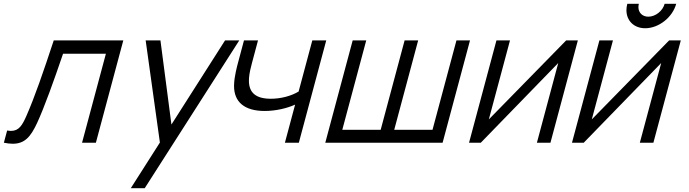

<svg xmlns="http://www.w3.org/2000/svg" viewBox="-72 -753 3635 1013"><path d="M-51.6 0C-34.2 3.6 -18.6 5.4 -4.6 5.4C58.7 5.4 90 -31.6 123.9 -104.5C160.4 -183 212.9 -328.5 260.7 -469.5H486.7L360.9 0H433.9L578.6 -540H211.6C155.1 -368.5 111.2 -242 68.6 -144.5C46.2 -93.2 28.5 -62.4 -13.6 -62.4C-19.9 -62.4 -26.8 -63.1 -34.3 -64.5Z M1115.5 -540 832.5 -96 774.5 -540H696.5L771.6 -1L618 240H691.5L1190.5 -540Z M1431.2 0H1504.7L1649.3 -540H1575.8L1503.5 -270C1464.2 -246.5 1410.3 -232 1356.8 -232C1277.5 -232 1241.3 -264.3 1241.3 -327.2C1241.3 -332.1 1241.5 -337.2 1241.9 -342.5C1243.9 -368.5 1251.4 -398.5 1257.5 -421L1289.3 -540H1215.3L1183.5 -421C1179.2 -405 1164.7 -351 1163.1 -309.5C1162.9 -306 1162.8 -302.6 1162.8 -299.2C1162.8 -213.8 1219.2 -167.5 1324.5 -167.5C1385 -167.5 1444.1 -182.5 1485 -201Z M1644.2 0H2263.2L2407.8 -540H2336.3L2209.9 -68H2007.9L2134.3 -540H2062.8L1936.4 -68H1733.9L1860.3 -540H1788.8Z M2976.8 -540H2915.3L2507.1 -123L2618.8 -540H2547.3L2402.7 0H2464.7L2873.3 -420.5L2760.7 0H2832.2Z M3332.1 -604C3403.6 -604 3476.5 -661.5 3495.7 -733H3434.7C3424.7 -695.5 3386.5 -665 3348.5 -665C3317.1 -665 3296.3 -686.4 3296.3 -715.4C3296.3 -721 3297.1 -726.9 3298.7 -733H3237.7C3234.6 -721.3 3233.1 -710 3233.1 -699.3C3233.1 -644.3 3272.3 -604 3332.1 -604ZM3520 -540H3458.5L3050.3 -123L3162 -540H3090.5L2945.8 0H3007.8L3416.5 -420.5L3303.8 0H3375.3Z"/></svg>

Font: Manrope
Style: RegularItalic
Weight: 400
Italic angle: -15°
Designer: Mikhail Sharanda
Foundry: Mikhail Sharanda
Version: Version 4.502;hotconv 1.0.109;makeotfexe 2.5.65596